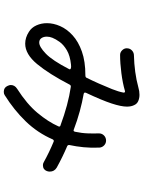

<svg xmlns="http://www.w3.org/2000/svg" viewBox="112 -870 775 1040"><g transform="rotate(90 500.0 -349.5)"><path d="M887 -269Q909 -256 909 -231Q909 -223 906 -215Q898 -194 874 -194Q866 -194 859 -198Q832 -213 804 -226.5Q776 -240 747 -252Q745 -253 743 -253Q738 -253 735 -248Q699 -165 637 -101Q575 -37 495 13Q488 18 477 18Q454 18 445 -2Q440 -12 440 -20Q440 -41 460 -54Q543 -107 591 -164.5Q639 -222 664 -278Q665 -280 665 -282Q665 -288 659 -289Q546 -331 450 -345H447Q441 -345 438 -339Q380 -227 326.5 -162.5Q273 -98 216 -98Q183 -98 152 -118Q129 -132 117 -158.5Q105 -185 105 -216Q105 -251 121 -287.5Q137 -324 171 -355Q205 -386 258.5 -405Q312 -424 387 -424Q399 -424 401 -431Q416 -461 432 -497Q448 -533 462 -568Q476 -603 481 -630V-632Q481 -641 471 -638Q430 -626 376 -619Q322 -612 277 -612Q263 -612 252 -623Q241 -634 241 -648Q241 -665 252.5 -676Q264 -687 280 -687Q324 -688 368.5 -694Q413 -700 453 -711Q473 -717 493 -717Q511 -717 526.5 -710.5Q542 -704 549 -688Q557 -672 557 -649Q557 -618 540 -566Q523 -514 482 -427Q481 -425 481 -422Q481 -417 487 -415Q533 -407 582.5 -393.5Q632 -380 682 -361Q684 -360 686 -360Q691 -360 693 -367Q701 -405 702 -438Q703 -471 702 -497Q702 -514 713.5 -525Q725 -536 741 -536Q756 -536 767 -525.5Q778 -515 779 -500Q781 -455 777 -414.5Q773 -374 765 -337V-334Q765 -329 770 -326Q829 -301 887 -269ZM184 -245Q178 -230 178 -215Q178 -198 186 -186Q194 -174 210 -174Q233 -174 270 -209.5Q307 -245 354 -336Q355 -337 355 -339Q355 -349 329 -346Q281 -341 251.5 -323.5Q222 -306 206.5 -284.5Q191 -263 184 -245Z"/></g></svg>

Font: Kiwi Maru
Style: Regular
Weight: 400
Designer: Hiroki-Chan
Version: Version 1.100